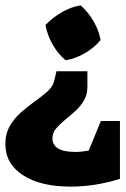

<svg xmlns="http://www.w3.org/2000/svg" viewBox="-39 -519 469 714"><path d="M205 -295Q177 -318 157 -353Q137 -388 130 -426Q158 -455 192.5 -474.5Q227 -494 261 -499Q290 -473 309.5 -439Q329 -405 335 -370Q311 -341 275.5 -320.5Q240 -300 205 -295ZM224 175Q112 175 46.5 132.5Q-19 90 -19 17Q-19 -22 -2.5 -50.5Q14 -79 39 -101Q64 -123 90 -141.5Q116 -160 136 -177.5Q156 -195 162 -216L171 -254H286V-196Q286 -167 273 -145Q260 -123 240.5 -105.5Q221 -88 202 -72.5Q183 -57 169.5 -41Q156 -25 156 -5Q156 46 241 46Q264 46 291 41L336 -69H407V146Q315 175 224 175Z"/></svg>

Font: Piazzolla SC ExtraBold
Style: Regular
Weight: 800
Designer: Juan Pablo del Peral
Foundry: Huerta Tipografica
Version: Version 1.330